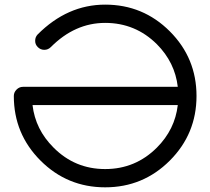

<svg xmlns="http://www.w3.org/2000/svg" viewBox="-20 -801 899 821"><path d="M740.2 -351.6H119.1Q131.3 -247.1 209 -169.9Q300.3 -78.1 429.7 -78.1Q559.1 -78.1 650.9 -169.9Q728 -247.1 740.2 -351.6ZM78.1 -429.7H740.2Q728 -534.2 650.9 -611.8Q559.1 -703.1 429.7 -703.1Q300.3 -703.1 197.3 -599.6Q185.5 -587.9 169.4 -587.9Q153.3 -587.9 141.6 -599.6Q129.9 -611.3 130.4 -627Q130.4 -642.1 140.6 -653.3Q268.1 -781.2 429.7 -781.2Q591.8 -781.2 706.1 -667Q820.3 -552.7 820.3 -390.6Q820.3 -228.5 706.1 -114.3Q591.8 0 429.7 0Q267.6 0 153.3 -114.3Q39.1 -228.5 39.1 -390.6Q39.1 -406.2 50.8 -418Q62.5 -429.7 78.1 -429.7Z"/></svg>

Font: Comfortaa
Style: Regular
Weight: 400
Designer: Johan Aakerlund
Foundry: Johan Aakerlund
Version: Version 2.001; ttfautohint (v1.4.1)